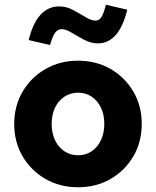

<svg xmlns="http://www.w3.org/2000/svg" viewBox="-20 -780 658 810"><path d="M308.9 10Q233 10 172 -25Q111 -60 75.5 -120.3Q40 -180.6 40 -256.8Q40 -333 75.5 -393.5Q111 -454 172.1 -489Q233.2 -524 309 -524Q386 -524 446.5 -489Q507 -454 542.5 -393.7Q578 -333.4 578 -257.2Q578 -181 542.5 -120.5Q507 -60 446.4 -25Q385.9 10 308.9 10ZM309.5 -125Q341.9 -125 367 -142Q392 -159 406 -189Q420 -219 420 -257.1Q420 -296 406 -325.5Q392 -355 367 -372Q341.9 -389 309.5 -389Q277 -389 251.5 -372Q226 -355 212 -325.5Q198 -296 198 -257.1Q198 -219 212 -189Q226 -159 251.5 -142Q277 -125 309.5 -125ZM191 -590 101 -611Q136 -753 230 -753Q260 -753 288 -738Q316 -723 340.5 -708Q365 -693 383 -693Q398 -693 407.5 -707.5Q417 -722 427 -760L517 -739Q482 -597 393 -597Q364 -597 335.5 -612Q307 -627 282.5 -642Q258 -657 240 -657Q224 -657 213 -642.5Q202 -628 191 -590Z"/></svg>

Font: Red Hat Text VF
Style: Regular
Weight: 400
Designer: Pentagram, MCKL
Foundry: Pentagram, MCKL
Version: Version 1.023